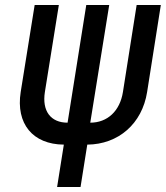

<svg xmlns="http://www.w3.org/2000/svg" viewBox="-20 -750 665 770"><path d="M209 0H303L330 -170C455 -171 550 -254 570 -381L625 -730H528L473 -381C461 -305 411 -258 342 -258L418 -730H326L251 -258C183 -258 148 -305 160 -381L216 -730H119L63 -381C43 -254 111 -171 236 -170Z"/></svg>

Font: JetBrains Mono SemiBold
Style: Italic
Weight: 472
Italic angle: -9°
Monospace: yes
Designer: Philipp Nurullin, Konstantin Bulenkov
Foundry: JetBrains
Version: Version 2.305